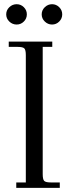

<svg xmlns="http://www.w3.org/2000/svg" viewBox="-20 -902 326 922"><path d="M60.1 -881.8Q80.1 -881.8 94.5 -867.4Q108.9 -853 108.9 -833Q108.9 -813 94.5 -798.6Q80.1 -784.2 60.1 -784.2Q39.6 -784.2 24.7 -798.6Q9.8 -813 9.8 -833Q9.8 -853 24.7 -867.4Q39.6 -881.8 60.1 -881.8ZM22 -676.8V-702.1H231V-676.8H185.1V-65.9Q185.1 -41 192.1 -33.4Q199.2 -25.9 224.1 -25.9H267.1V0H58.1V-25.9H104V-637.2Q104 -662.1 96.9 -669.4Q89.8 -676.8 64.9 -676.8ZM195.1 -798.6Q180.2 -813 180.2 -833Q180.2 -853 195.1 -867.4Q210 -881.8 230 -881.8Q250 -881.8 264.4 -867.4Q278.8 -853 278.8 -833Q278.8 -813 264.4 -798.6Q250 -784.2 230 -784.2Q210 -784.2 195.1 -798.6Z"/></svg>

Font: Dihjauti
Style: Regular
Weight: 400
Designer: T. Christopher White
Version: Version 3.0.0